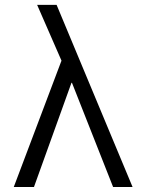

<svg xmlns="http://www.w3.org/2000/svg" viewBox="-20 -750 587 770"><path d="M128.9 -730.5H207L511.7 0H433.6L268.6 -418H266.6L116.2 0H35.2L226.6 -506.8Z"/></svg>

Font: Mgen+ 1c regular
Style: Regular
Weight: 400
Designer: [Source Han Sans]
Ryoko NISHIZUKA  (kana & ideographs); Paul D. Hunt (Latin, Greek & Cyrillic); Wenlong ZHANG  (bopomofo
Version: Version 1.059.20150602